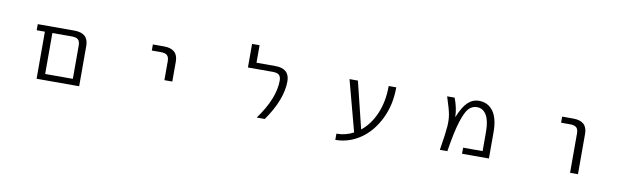

<svg xmlns="http://www.w3.org/2000/svg" viewBox="-45 -1228 6089 1848"><g transform="rotate(10 3000.0 -304.5)"><path d="M663.1 -384.8Q663.1 -425.8 644.5 -442.9Q626 -460 582 -460H392.6V-59.6H663.1ZM392.6 0H319.3V-460H239.3V-519.5H597.7Q735.4 -519.5 735.4 -394.5V0Z M1364.3 -460V-519.5H1472.7Q1610.4 -519.5 1610.4 -394.5V-200.2H1533.2V-384.8Q1533.2 -425.8 1514.2 -442.9Q1495.1 -460 1451.2 -460Z M2561.5 -519.5Q2700.2 -519.5 2701.2 -394.5Q2701.2 -216.8 2549.8 0H2470.7Q2627 -214.8 2627 -387.7Q2627 -426.8 2608.4 -443.4Q2589.8 -460 2545.9 -460H2303.7V-690.4H2377V-519.5Z M3480.5 -61.5Q3567.4 -130.9 3618.2 -249Q3668.9 -367.2 3668.9 -519.5H3743.2Q3743.2 -345.7 3673.8 -207Q3604.5 -68.4 3493.2 5.9Q3381.8 80.1 3252.9 80.1V19.5Q3341.8 19.5 3418.9 -21.5L3286.1 -519.5H3368.2Z M4477.5 0V-59.6H4668V-248Q4668 -355.5 4634.8 -411.1Q4601.6 -466.8 4543 -466.8Q4494.1 -466.8 4460.9 -430.7Q4427.7 -394.5 4395.5 -291.5Q4363.3 -188.5 4334 0H4260.7Q4288.1 -169.9 4292.5 -234.9Q4296.9 -299.8 4287.6 -351.6Q4278.3 -403.3 4240.2 -519.5H4313.5Q4350.6 -422.9 4351.6 -338.9L4353.5 -337.9Q4393.6 -438.5 4440.9 -484.4Q4488.3 -530.3 4550.8 -530.3Q4638.7 -530.3 4689.5 -461.4Q4740.2 -392.6 4740.2 -254.9V0Z M5364.3 -460V-519.5H5472.7Q5610.4 -519.5 5610.4 -394.5V0H5533.2V-384.8Q5533.2 -425.8 5514.2 -442.9Q5495.1 -460 5451.2 -460Z"/></g></svg>

Font: Gen Shin Gothic Monospace Normal
Style: Regular
Weight: 350
Designer: [Source Han Sans]
Ryoko NISHIZUKA  (kana & ideographs); Paul D. Hunt (Latin, Greek & Cyrillic); Wenlong ZHANG  (bopomofo
Version: Version 1.002.20150607